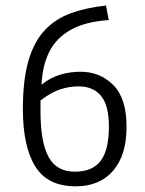

<svg xmlns="http://www.w3.org/2000/svg" viewBox="-20 -655 514 680"><path d="M248 4.9Q148.4 4.9 104.7 -65.9Q61 -136.7 61 -269Q61 -370.6 80.3 -438.2Q99.6 -505.9 137.2 -546.6Q174.8 -587.4 229.7 -607.7Q284.7 -627.9 355.5 -635.3L365.2 -584Q280.8 -578.1 229.2 -548.6Q177.7 -519 153.8 -470Q129.9 -420.9 127 -355Q159.2 -380.9 194.3 -390.9Q229.5 -400.9 265.1 -400.9Q334 -400.9 381.1 -354Q428.2 -307.1 428.2 -205.6Q428.2 -105.5 380.6 -50.3Q333 4.9 248 4.9ZM245.6 -46.9Q307.1 -46.9 336.4 -85.2Q365.7 -123.5 365.7 -206.1Q365.7 -281.7 337.9 -315.4Q310.1 -349.1 257.8 -349.1Q226.1 -349.1 193.6 -338.6Q161.1 -328.1 123.5 -299.3V-258.3Q123.5 -152.8 151.6 -99.9Q179.7 -46.9 245.6 -46.9Z"/></svg>

Font: Anaheim
Style: Regular
Weight: 400
Designer: Vernon Adams
Foundry: Vernon Adams
Version: Version 2.001